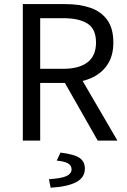

<svg xmlns="http://www.w3.org/2000/svg" viewBox="-20 -676 609 923"><path d="M89.7 0V-656.3H295.2Q362.1 -656.3 413.8 -638.8Q465.6 -621.2 495.2 -580.6Q524.9 -540 524.9 -471.6Q524.9 -406.2 495.2 -363.2Q465.6 -320.2 413.8 -298.8Q362.1 -277.4 295.2 -277.4H173.2V0ZM173.2 -345.2H283.2Q360.2 -345.2 400.9 -376.6Q441.6 -408.1 441.6 -471.6Q441.6 -536.4 400.9 -562.5Q360.2 -588.6 283.2 -588.6H173.2ZM449.8 0 278.8 -300.3 344.2 -343.5 544.5 0ZM223.5 226.3 215.3 185.6Q278 181.3 301 169.7Q324.1 158 324.1 138.2Q324.1 118.6 305.9 108.9Q287.6 99.1 252.7 96.1L270.8 57.6Q336.6 65.5 362.3 83Q388 100.5 388 134.7Q388 178 345.4 200Q302.9 222 223.5 226.3Z"/></svg>

Font: Source Sans 3 Variable
Style: Regular
Weight: 200
Designer: Paul D. Hunt
Foundry: Adobe Systems Incorporated
Version: Version 3.026